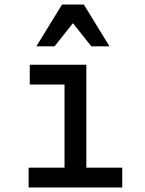

<svg xmlns="http://www.w3.org/2000/svg" viewBox="-20 -825 640 845"><path d="M106 0H518V-87H360V-540H111V-453H264V-87H106ZM140 -621H220L301 -723L382 -621H462L349 -805H253Z"/></svg>

Font: CommitMono
Style: 500Regular
Weight: 500
Monospace: yes
Designer: Eigil Nikolajsen
Foundry: Eigil Nikolajsen
Version: Version 1.143